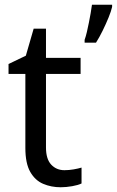

<svg xmlns="http://www.w3.org/2000/svg" viewBox="-20 -780 493 810"><path d="M453 -751Q449 -733 438 -706Q427 -679 413 -650.5Q399 -622 385 -600H337V-612Q342 -626 346.5 -645Q351 -664 355 -684.5Q359 -705 362.5 -724.5Q366 -744 368 -760H453ZM252 -62Q271 -62 291 -65.5Q311 -69 324 -73V-6Q310 1 284.5 5.5Q259 10 236 10Q196 10 162 -4.5Q128 -19 107.5 -55Q87 -91 87 -156V-468H16V-510L89 -545L122 -659H174V-536H320V-468H174V-158Q174 -109 196 -85.5Q218 -62 252 -62Z"/></svg>

Font: Noto Sans Display
Style: Regular
Weight: 400
Designer: Monotype Design Team
Foundry: Monotype Imaging Inc.
Version: Version 2.003